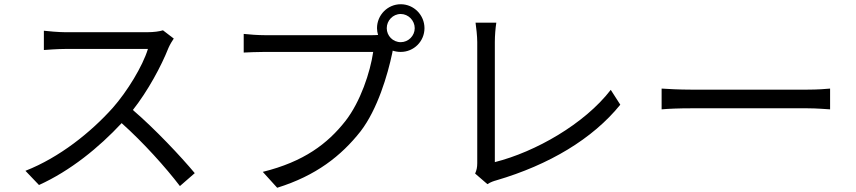

<svg xmlns="http://www.w3.org/2000/svg" viewBox="-20 -851 4040 906"><path d="M749 -708C733 -703 707 -699 674 -699H288C258 -699 201 -704 187 -706V-615C198 -616 253 -620 288 -620H678C653 -538 580 -419 512 -342C409 -227 261 -108 100 -45L164 22C312 -45 447 -155 554 -270C656 -179 762 -61 829 27L899 -34C834 -112 712 -242 607 -332C678 -422 741 -539 775 -625C781 -639 794 -661 800 -669Z M1871 -652C1834 -652 1805 -682 1805 -718C1805 -754 1834 -785 1871 -785C1907 -785 1937 -754 1937 -718C1937 -682 1907 -652 1871 -652ZM1230 -685C1197 -685 1157 -688 1130 -691V-603C1155 -604 1190 -606 1229 -606H1741C1727 -510 1681 -371 1610 -280C1526 -173 1414 -88 1220 -40L1288 35C1471 -22 1590 -115 1682 -232C1761 -335 1809 -496 1831 -601L1833 -612C1845 -608 1858 -606 1871 -606C1933 -606 1983 -656 1983 -718C1983 -780 1933 -831 1871 -831C1809 -831 1759 -780 1759 -718C1759 -707 1761 -696 1764 -686C1752 -685 1741 -685 1731 -685Z M2280 18C2295 8 2311 3 2322 0C2571 -73 2777 -196 2907 -357L2862 -427C2738 -266 2506 -134 2315 -86V-653C2315 -682 2318 -719 2322 -744H2224C2227 -724 2232 -680 2232 -653V-81C2232 -61 2229 -48 2222 -32Z M3102 -335C3133 -338 3186 -340 3241 -340H3790C3835 -340 3877 -336 3897 -335V-433C3875 -431 3839 -428 3789 -428H3241C3185 -428 3132 -431 3102 -433Z"/></svg>

Font: Noto Sans CJK SC Regular
Style: Regular
Weight: 400
Designer: Ryoko NISHIZUKA (kana & ideographs); Paul D. Hunt (Latin, Greek & Cyrillic); Wenlong ZHANG (bopomofo); Sandoll Communica
Foundry: Adobe Systems Incorporated
Version: Version 1.004;PS 1.004;hotconv 1.0.82;makeotf.lib2.5.63406